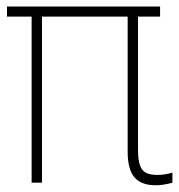

<svg xmlns="http://www.w3.org/2000/svg" viewBox="-20 -550 539 578"><path d="M461.9 -500H395.5V-99.6Q395.5 -69.3 401.1 -53Q406.7 -36.6 419.2 -30Q431.6 -23.4 454.1 -23.4Q475.6 -23.4 499 -30.3V0Q470.7 7.8 449.2 7.8Q405.3 7.8 384.8 -16.1Q364.3 -40 364.3 -93.8V-500H106.4V0H75.2V-500H1V-530.3H461.9Z"/></svg>

Font: Pretendard GOV Thin
Style: Regular
Weight: 100
Designer: Base glyphs from Inter by Rasmus Andersson; Hangeul glyphs from Noto Sans CJK(Source Han Sans) by Jang Soo-young and Kan
Foundry: Kil Hyung-jin
Version: Version 1.309